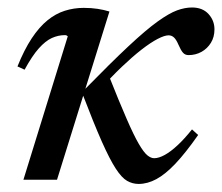

<svg xmlns="http://www.w3.org/2000/svg" viewBox="-20 -468 578 500"><path d="M265 -438 128.5 0H41L156.5 -373.5Q155 -375 153.2 -375.8Q151.5 -376.5 149 -376.5Q131.5 -376.5 115 -369Q98.5 -361.5 81.2 -342.2Q64 -323 44 -286.5L25.5 -295Q43 -338.5 62.5 -368Q82 -397.5 103.5 -415Q125 -432.5 148.8 -440Q172.5 -447.5 198 -447.5Q217.5 -447.5 234 -445Q250.5 -442.5 265 -438ZM471 -324.5Q462 -324.5 456.5 -330.8Q451 -337 445 -351Q439 -365 433 -370.5Q427 -376 419 -376Q408.5 -376 390.2 -366.5Q372 -357 348.2 -338.5Q324.5 -320 297 -293.8Q269.5 -267.5 240 -234.5L263 -272Q291 -201.5 309.8 -158.5Q328.5 -115.5 341.5 -93.2Q354.5 -71 363.8 -63.5Q373 -56 381.5 -56Q393.5 -56 409 -64.5Q424.5 -73 442.5 -89.8Q460.5 -106.5 480 -131L496 -116.5Q463.5 -70 437 -42Q410.5 -14 387.2 -1.5Q364 11 341 11Q325 11 311 3Q297 -5 281.5 -28.8Q266 -52.5 245.2 -99.2Q224.5 -146 195 -223L199.5 -234Q269 -305 314.8 -347.8Q360.5 -390.5 390.5 -412Q420.5 -433.5 441 -441Q461.5 -448.5 480 -448.5Q507.5 -448.5 523 -431.5Q538.5 -414.5 538.5 -391.5Q538.5 -371.5 529.2 -356.5Q520 -341.5 504.8 -333Q489.5 -324.5 471 -324.5Z"/></svg>

Font: Newsreader 24pt Medium
Style: Italic
Weight: 500
Italic angle: -17°
Designer: Hugues Gentile
Foundry: Production Type
Version: Version 1.003